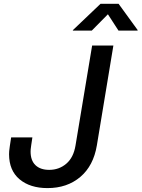

<svg xmlns="http://www.w3.org/2000/svg" viewBox="-20 -963 732 993"><path d="M225.6 9.8Q135.7 9.8 81.3 -35.6Q26.9 -81.1 26.9 -165.5Q26.9 -172.9 27.6 -181.9Q28.3 -190.9 30.8 -207.5Q33.2 -224.1 37.6 -252.4H147.5Q143.6 -226.1 141.4 -211.9Q139.2 -197.8 138.7 -190.9Q138.2 -184.1 138.2 -179.2Q138.2 -132.8 163.6 -108.6Q189 -84.5 234.4 -84.5Q285.6 -84.5 323 -116.5Q360.4 -148.4 370.6 -210.9L456.5 -727.5H566.4L481 -211.4Q463.4 -105.5 395.3 -47.9Q327.1 9.8 225.6 9.8ZM454.6 -804.7H356.4L357.4 -807.6L500 -943.4H593.3L691.9 -807.6L691.4 -804.7H592.8L538.1 -889.2Z"/></svg>

Font: Inter 20pt Medium
Style: Italic
Weight: 500
Italic angle: -9.3988°
Version: Version 4.001;git-66647c0bb